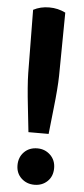

<svg xmlns="http://www.w3.org/2000/svg" viewBox="-56 -820 377 862"><g transform="rotate(5 132.5 -388.5)"><path d="M204 -771 201 -486Q200 -430 189.5 -337.5Q179 -245 177 -222H86Q85 -235 74 -332Q63 -429 62 -486L59 -771Q91 -788 131 -788Q170 -788 204 -771ZM215 -71Q215 -34 191.5 -11.5Q168 11 133 11Q98 11 74 -11.5Q50 -34 50 -70Q50 -106 73 -129.5Q96 -153 133 -153Q167 -153 191 -130Q215 -107 215 -71Z"/></g></svg>

Font: Repo
Style: Bold
Weight: 700
Designer: Stefan Peev
Foundry: Context Ltd
Version: Version 001.000